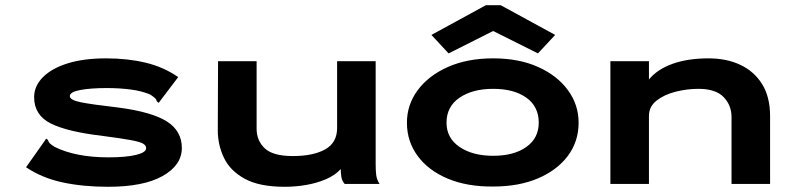

<svg xmlns="http://www.w3.org/2000/svg" viewBox="-20 -706 3040 737"><path d="M395 11Q298 11 219.5 -6Q141 -23 80 -64L152 -166L157 -174L164 -169Q166 -161 171 -156Q176 -151 190 -142Q271 -102 397 -102Q464 -102 502.5 -111.5Q541 -121 541 -137Q541 -148 528.5 -155Q516 -162 480.5 -168.5Q445 -175 376 -184Q239 -200 175 -232Q111 -264 111 -333Q111 -376 145 -410Q179 -444 240.5 -463Q302 -482 387 -482Q469 -482 538.5 -465.5Q608 -449 664 -410L595 -319L589 -311L582 -317Q580 -325 575 -329.5Q570 -334 557 -343Q524 -357 481 -362.5Q438 -368 390 -368Q328 -368 288 -360.5Q248 -353 248 -337Q248 -322 290 -313.5Q332 -305 436 -293Q564 -276 621 -239.5Q678 -203 678 -138Q678 -72 604.5 -30.5Q531 11 395 11Z M1073 11Q976 11 920 -19.5Q864 -50 840 -99.5Q816 -149 816 -206L817 -471H965V-212Q965 -166 996.5 -136.5Q1028 -107 1104 -107Q1182 -107 1228 -132.5Q1274 -158 1274 -215V-471H1422V-74Q1422 -53 1424 -35Q1426 -17 1437 0H1303Q1293 -12 1290.5 -26Q1288 -40 1288 -57Q1266 -33 1231 -18Q1196 -3 1155 4Q1114 11 1073 11Z M1873 10Q1774 11 1699.5 -20Q1625 -51 1583.5 -107Q1542 -163 1542 -235Q1542 -304 1583.5 -360Q1625 -416 1699.5 -449Q1774 -482 1873 -482Q1972 -482 2045.5 -449Q2119 -416 2160 -360Q2201 -304 2201 -235Q2201 -163 2160 -108Q2119 -53 2045.5 -21.5Q1972 10 1873 10ZM1873 -108Q1953 -108 2000.5 -142Q2048 -176 2048 -235Q2048 -297 2000.5 -331Q1953 -365 1873 -365Q1794 -365 1744 -331Q1694 -297 1694 -235Q1694 -176 1744 -142Q1794 -108 1873 -108ZM1702 -501 1636 -572 1845 -686H1902L2111 -572L2045 -501L1873 -587Z M2323 0V-471H2471V-401Q2503 -440 2561.5 -461Q2620 -482 2700 -482Q2769 -482 2822 -457Q2875 -432 2905.5 -383Q2936 -334 2936 -260V0H2788V-257Q2788 -302 2757.5 -333.5Q2727 -365 2661 -365Q2617 -365 2573.5 -354Q2530 -343 2500.5 -320Q2471 -297 2471 -261V0Z"/></svg>

Font: Inconsolata ExtraExpanded Black
Style: Regular
Weight: 900
Width: 8
Monospace: yes
Designer: Raph Levien, Cyreal, Brenton Simpson
Foundry: Raph Levien, Cyreal, Google
Version: Version 3.001; ttfautohint (v1.8.2.53-6de2)